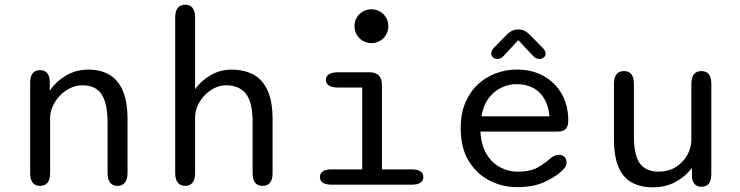

<svg xmlns="http://www.w3.org/2000/svg" viewBox="-20 -782 3135 813"><path d="M478 5Q435.5 5 435.5 -49.3V-263.8Q435.5 -343.5 410.5 -382.2Q385.5 -420.8 328.8 -420.8Q302.3 -420.8 277.8 -409.1Q253.2 -397.3 234 -377.3Q214.8 -357.3 203.5 -332.4Q192.2 -307.5 192.2 -281.5V-49.3Q192.2 5 149.7 5Q107.7 5 107.7 -49.3V-431Q107.7 -485 149.7 -485Q185.3 -485 190.5 -444.8L190.7 -397.5Q215.8 -435.7 258.2 -461.4Q300.7 -487.2 354.2 -487.2Q406.5 -487.2 443.7 -465.3Q480.8 -443.5 500.4 -397Q520 -350.5 520 -276.3V-49.3Q520 -23 509.2 -9Q498.3 5 478 5Z M1091.8 5Q1049.7 5 1049.7 -49.3V-263.8Q1049.7 -348.5 1021.5 -384.7Q993.3 -420.8 936.7 -420.8Q912.5 -420.8 889.2 -409.6Q866 -398.3 847.2 -379Q828.3 -359.7 817.2 -335.2Q806 -310.8 806 -284.8V-49.3Q806 5 763.8 5Q743.5 5 732.7 -9Q721.8 -23 721.8 -49.3V-708Q721.8 -734.3 732.7 -748.2Q743.5 -762 763.8 -762Q806 -762 806 -708V-404.2Q831.2 -439.8 871.7 -463.5Q912.2 -487.2 960.7 -487.2Q1013 -487.2 1051.9 -466.8Q1090.8 -446.5 1112.5 -400.2Q1134.2 -353.8 1134.2 -276.3V-49.3Q1134.2 5 1091.8 5Z M1384 -64.8H1513.7V-411.3H1412.7Q1386.3 -411.3 1373.1 -419.8Q1359.8 -428.3 1359.8 -443.8Q1359.8 -459.3 1373.1 -467.7Q1386.3 -476 1412.7 -476H1543.5Q1597.3 -476 1597.3 -422.2V-64.8H1722.7Q1747.8 -64.8 1760.2 -56.4Q1772.5 -48 1772.5 -32.2Q1772.5 -16.8 1760.2 -8.4Q1747.8 0 1722.7 0H1384Q1359 0 1346.8 -8.4Q1334.7 -16.8 1334.7 -32.2Q1334.7 -48 1346.8 -56.4Q1359 -64.8 1384 -64.8ZM1481 -671.3Q1481 -691.2 1490.6 -707.4Q1500.2 -723.7 1516.6 -733.2Q1533 -742.7 1552.8 -742.7Q1572.8 -742.7 1589.1 -733.2Q1605.3 -723.7 1614.8 -707.4Q1624.3 -691.2 1624.3 -671.3Q1624.3 -651.5 1614.8 -635Q1605.3 -618.5 1589.1 -609Q1572.8 -599.5 1552.8 -599.5Q1533 -599.5 1516.6 -609Q1500.2 -618.5 1490.6 -635Q1481 -651.5 1481 -671.3Z M2168.3 10.5Q2108.2 10.5 2053.7 -17Q1999.2 -44.5 1965 -99.9Q1930.8 -155.3 1930.8 -239Q1930.8 -302.5 1951.2 -349.2Q1971.5 -395.8 2005.5 -426.6Q2039.5 -457.3 2081.8 -472.4Q2124.2 -487.5 2168 -487.5Q2233.5 -487.5 2282.6 -459.8Q2331.7 -432.2 2359 -383.6Q2386.3 -335 2386.3 -271.3Q2386.3 -247 2375.6 -235.9Q2364.8 -224.8 2340.3 -224.8H2014.3Q2017.2 -168.7 2039.6 -130.9Q2062 -93.2 2097.1 -74.1Q2132.2 -55 2171.7 -55Q2224.3 -55 2255.7 -72.4Q2287 -89.8 2307 -108.5Q2316.2 -116.5 2325.8 -121.4Q2335.3 -126.3 2346.7 -126.3Q2361 -126.3 2370 -117.6Q2379 -108.8 2379 -94.3Q2379 -83.3 2372.8 -73.9Q2366.7 -64.5 2355.8 -55.3Q2329 -31 2283 -10.2Q2237 10.5 2168.3 10.5ZM2018.5 -289.3H2306.8Q2300.7 -353.8 2264.5 -389.8Q2228.3 -425.7 2167 -425.7Q2134.7 -425.7 2103.6 -411.2Q2072.5 -396.8 2049.7 -366.8Q2026.8 -336.8 2018.5 -289.3ZM2278.2 -579.2Q2290.2 -566.7 2290.2 -555Q2290.2 -545.2 2282.8 -538.8Q2275.3 -532.5 2263.3 -532.5Q2252.7 -532.5 2245.2 -538.2Q2237.7 -544 2229 -553.8L2174.7 -612L2120.2 -553.5Q2111.3 -543.3 2104.1 -537.9Q2096.8 -532.5 2085.8 -532.5Q2074.2 -532.5 2067.1 -539Q2060 -545.5 2060 -555.7Q2060 -568 2071 -579.2L2117.8 -626.8Q2132 -642.3 2144.6 -649.8Q2157.2 -657.3 2174.3 -657.3Q2192 -657.3 2204.5 -649.8Q2217 -642.3 2231.3 -626.8Z M2622.2 -481Q2664.2 -481 2664.2 -427V-205.7Q2664.2 -126 2689 -90.6Q2713.8 -55.2 2770.2 -55.2Q2809.5 -55.2 2840.4 -74Q2871.3 -92.8 2889.4 -123.9Q2907.5 -155 2907.5 -191.3V-427Q2907.5 -481 2950 -481Q2992 -481 2992 -427V-45Q2992 8.8 2950 8.8Q2916.7 8.8 2910.2 -28.3L2909.7 -71.3Q2883.8 -35.3 2841.3 -12.1Q2798.8 11.2 2744.8 11.2Q2692.7 11.2 2655.7 -9Q2618.7 -29.2 2599.2 -74.2Q2579.7 -119.2 2579.7 -193.3V-427Q2579.7 -481 2622.2 -481Z"/></svg>

Font: Sono ExtraLight
Style: Regular
Weight: 200
Designer: Tyler Finck
Foundry: Tyler Finck
Version: Version 2.112